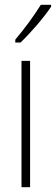

<svg xmlns="http://www.w3.org/2000/svg" viewBox="-20 -784 234 804"><path d="M194 -756V-764H151C119 -713 88 -671 44 -618V-606H66C105 -643 163 -709 194 -756ZM106 0V-529H70V0Z"/></svg>

Font: Noto Sans Thai ExtCond ExtLt
Style: Regular
Weight: 200
Width: 2
Designer: Monotype Design Team
Foundry: Monotype Imaging Inc.
Version: Version 2.002